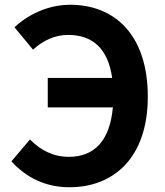

<svg xmlns="http://www.w3.org/2000/svg" viewBox="-20 -774 696 808"><path d="M181 -322H455C442 -178 374 -114 270 -114C201 -114 149 -144 106 -187L28 -95C93 -24 174 14 273 14C456 14 602 -108 602 -367C602 -627 463 -754 275 -754C179 -754 93 -709 41 -659L119 -565C161 -603 209 -627 267 -627C370 -627 435 -569 452 -446H181Z"/></svg>

Font: Source Han Sans KR
Style: Bold
Weight: 700
Designer: Ryoko NISHIZUKA 西塚涼子 (kana, bopomofo & ideographs); Paul D. Hunt (Latin, Greek & Cyrillic); Sandoll Communications 산돌커뮤니
Foundry: Adobe
Version: Version 2.004;hotconv 1.0.118;makeotfexe 2.5.65603